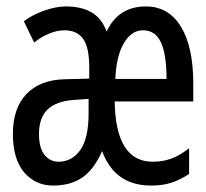

<svg xmlns="http://www.w3.org/2000/svg" viewBox="-20 -566 640 596"><path d="M20 -150Q20 -230 62 -274Q104 -318 180 -320L257 -322V-357Q257 -419 238 -445.5Q219 -472 180 -472Q157 -472 132 -461.5Q107 -451 86 -434L54 -500Q80 -520 117 -533Q154 -546 184 -546Q233 -546 264.5 -527.5Q296 -509 311 -468Q347 -546 433 -546Q503 -546 541.5 -483.5Q580 -421 580 -306V-251H336Q339 -64 454 -64Q485 -64 511.5 -73.5Q538 -83 567 -106V-26Q538 -7 511 1.5Q484 10 449 10Q336 10 297 -97Q272 -40 235.5 -15Q199 10 145 10Q90 10 55 -31Q20 -72 20 -150ZM497 -321Q497 -397 479.5 -434.5Q462 -472 424 -472Q388 -472 364.5 -432Q341 -392 338 -321ZM255 -214V-259L211 -256Q154 -252 127.5 -226Q101 -200 101 -150Q101 -107 118 -85.5Q135 -64 162 -64Q203 -64 229 -100Q255 -136 255 -214Z"/></svg>

Font: Noto Sans Mono UI
Style: Regular
Weight: 400
Monospace: yes
Designer: Monotype Design team
Foundry: Monotype Imaging Inc.
Version: Version 1.000